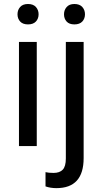

<svg xmlns="http://www.w3.org/2000/svg" viewBox="-20 -741 521 974"><path d="M68.8 0ZM166.5 0H76.2V-528.3H166.5ZM68.8 -668.5Q68.8 -690.4 82.3 -705.6Q95.7 -720.7 122.1 -720.7Q148.4 -720.7 162.1 -705.6Q175.8 -690.4 175.8 -668.5Q175.8 -646.5 162.1 -631.8Q148.4 -617.2 122.1 -617.2Q95.7 -617.2 82.3 -631.8Q68.8 -646.5 68.8 -668.5ZM404.3 -528.3V61Q404.3 213.4 266.1 213.4Q236.3 213.4 210.9 204.6V132.3Q226.6 136.2 252 136.2Q282.2 136.2 298.1 119.9Q314 103.5 314 63V-528.3ZM304.7 -668.5Q304.7 -689.9 318.1 -705.3Q331.5 -720.7 357.4 -720.7Q383.8 -720.7 397.5 -705.6Q411.1 -690.4 411.1 -668.5Q411.1 -646.5 397.5 -631.8Q383.8 -617.2 357.4 -617.2Q331.1 -617.2 317.9 -631.8Q304.7 -646.5 304.7 -668.5Z"/></svg>

Font: Roboto
Style: Regular
Weight: 400
Designer: Google
Version: Version 2.134; 2016; ttfautohint (v1.6)